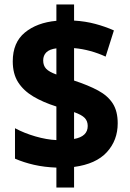

<svg xmlns="http://www.w3.org/2000/svg" viewBox="-20 -780 581 858"><path d="M232 -31Q178 -33 132 -43.5Q86 -54 47 -71V-207Q88 -185 138 -170.5Q188 -156 232 -154V-304Q172 -323 128.5 -349Q85 -375 61 -412.5Q37 -450 37 -506Q37 -590 91 -634.5Q145 -679 232 -687V-760H311V-688Q362 -685 406.5 -673Q451 -661 489 -644L452 -527Q420 -542 383.5 -552Q347 -562 311 -565V-420Q375 -399 418.5 -375.5Q462 -352 484 -317.5Q506 -283 506 -229Q506 -153 457.5 -100Q409 -47 311 -34V58H232ZM232 -564Q201 -560 187 -546Q173 -532 173 -510Q173 -487 186 -473Q199 -459 232 -447ZM311 -159Q372 -170 372 -217Q372 -239 358.5 -253Q345 -267 311 -279Z"/></svg>

Font: Noto Sans Hebrew SemiCondensed ExtraBold
Style: Regular
Weight: 800
Width: 4
Designer: Monotype Design Team
Foundry: Monotype Imaging Inc.
Version: Version 2.004; ttfautohint (v1.8.4.7-5d5b)